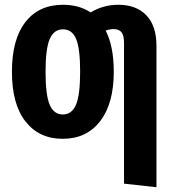

<svg xmlns="http://www.w3.org/2000/svg" viewBox="-20 -566 727 805"><path d="M636 -374V219L500 204V-386Q500 -417 489.5 -430.5Q479 -444 457 -444Q441 -444 423 -438Q457 -372 457 -265Q457 -132 400 -58Q343 16 243 16Q144 16 87 -56.5Q30 -129 30 -265Q30 -401 86.5 -473.5Q143 -546 244 -546Q311 -546 360 -514Q413 -546 476 -546Q551 -546 593.5 -502Q636 -458 636 -374ZM316 -265Q316 -363 299 -403Q282 -443 244 -443Q206 -443 188.5 -402.5Q171 -362 171 -265Q171 -167 188.5 -126.5Q206 -86 243 -86Q281 -86 298.5 -126.5Q316 -167 316 -265Z"/></svg>

Font: Fira Sans Extra Condensed SemiBold
Style: Regular
Weight: 600
Width: 1
Designer: Carrois Corporate & Edenspiekermann AG
Foundry: Carrois Corporate GbR & Edenspiekermann AG
Version: Version 4.203